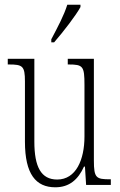

<svg xmlns="http://www.w3.org/2000/svg" viewBox="-20 -786 509 816"><path d="M198 -619V-606H210C250 -652 303 -721 322 -756V-766H266C252 -721 228 -676 198 -619ZM215 10C275 10 312 -23 337 -78H341L346 0H451V-24H448C389 -24 379 -29 379 -103V-536H268V-512H271C333 -512 339 -505 339 -425V-206C339 -107 303 -23 223 -23C155 -23 126 -76 126 -184V-536H13V-512H17C76 -512 86 -506 86 -440V-184C86 -45 133 10 215 10Z"/></svg>

Font: Noto Serif Tamil ExtraCondensed ExtraLight
Style: Regular
Weight: 200
Width: 2
Designer: Indian Type Foundry, Tom Grace, and the Monotype Design Team
Foundry: Monotype Imaging Inc.
Version: Version 2.004